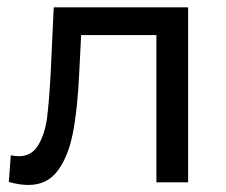

<svg xmlns="http://www.w3.org/2000/svg" viewBox="-20 -508 629 535"><path d="M504.2 -487.6H129.7L121.4 -307.3C118.4 -252.7 115 -210.7 111.3 -181.2C107.6 -151.8 99.7 -126.3 87.4 -104.9C75.1 -83.4 56.7 -72.7 32.2 -72.7C25.5 -72.7 18.1 -73.6 10.1 -75.4L4.6 -0.9C24.8 4.6 42.9 7.4 58.9 7.4C93.8 7.4 121.1 -5.8 140.8 -32.2C160.4 -58.6 174.5 -93.7 183.1 -137.5C191.7 -181.4 197.5 -236.1 200.6 -301.8L206.1 -410.3H415.8V0H504.2Z"/></svg>

Font: Montserrat Ace
Style: Regular
Weight: 500
Designer: Julieta Ulanovsky
Foundry: Julieta Ulanovsky
Version: Version 1